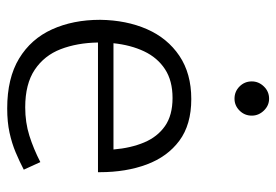

<svg xmlns="http://www.w3.org/2000/svg" viewBox="-137 -617 767 533"><g transform="rotate(90 246.5 -350.5)"><path d="M458 -239V-244Q458 -317 436.5 -374.5Q415 -432 370.5 -465Q326 -498 255 -498Q184 -498 135 -465Q86 -432 61 -375Q36 -318 35 -245Q35 -170 61.5 -111.5Q88 -53 142.5 -20Q197 13 281 13Q319 13 348.5 6.5Q378 0 403 -10.5Q428 -21 451 -33L430 -79Q393 -60 356.5 -48.5Q320 -37 278 -37Q213 -37 173.5 -63.5Q134 -90 116.5 -135.5Q99 -181 98 -239ZM100 -282Q105 -330 122.5 -367Q140 -404 172 -425Q204 -446 252 -446Q300 -446 330 -425Q360 -404 375.5 -367Q391 -330 395 -282ZM254 -618Q273 -618 287 -632Q301 -646 301 -666Q301 -685 287 -699.5Q273 -714 254 -714Q234 -714 220 -699.5Q206 -685 206 -666Q206 -646 220 -632Q234 -618 254 -618Z"/></g></svg>

Font: Catamaran Light
Style: Regular
Weight: 300
Designer: Pria Ravichandran
Version: Version 2.000